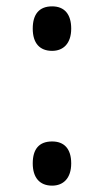

<svg xmlns="http://www.w3.org/2000/svg" viewBox="-20 -570 327 604"><path d="M144 -410C179 -410 204 -433 204 -480C204 -525 183 -550 144 -550C103 -550 83 -525 83 -480C83 -434 105 -410 144 -410ZM144 14C179 14 204 -9 204 -56C204 -103 181 -125 144 -125C103 -125 83 -101 83 -56C83 -11 105 14 144 14Z"/></svg>

Font: Noto Sans Devanagari UI ExtraCondensed Medium
Style: Regular
Weight: 500
Width: 2
Designer: Jelle Bosma - Monotype Design Team
Foundry: Monotype Imaging Inc.
Version: Version 2.003